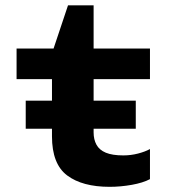

<svg xmlns="http://www.w3.org/2000/svg" viewBox="-20 -694 640 724"><path d="M393.5 10.5Q290.5 10.5 233.2 -32.5Q176 -75.5 176 -180V-395.5H42.5V-511H182L236.5 -674H333V-511H545.5V-395.5H333V-194.5Q333 -168 343.8 -148.2Q354.5 -128.5 379 -118.2Q403.5 -108 445 -108Q473.5 -108 500.5 -115Q527.5 -122 545.5 -132V-18.5Q519 -4.5 476.8 3Q434.5 10.5 393.5 10.5ZM77 -208.5V-314.5H492V-208.5Z"/></svg>

Font: Chivo Mono Medium
Style: Regular
Weight: 500
Monospace: yes
Designer: Hector Gatti
Foundry: Omnibus-Type
Version: Version 1.008